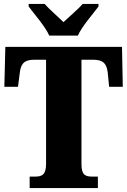

<svg xmlns="http://www.w3.org/2000/svg" viewBox="-20 -951 643 971"><path d="M229 -771H374C393 -816 450 -880 478 -918V-931H398C379 -908 328 -865 301 -839C275 -865 225 -908 206 -931H125V-918C153 -880 210 -816 229 -771ZM130 0H475V-58H446C413 -58 392 -65 392 -120V-649H452C505 -649 520 -626 525 -582L532 -512H601L597 -714H7L2 -512H71L80 -582C85 -626 100 -649 153 -649H213V-122C213 -66 191 -58 158 -58H130Z"/></svg>

Font: Noto Serif Sinhala Condensed Black
Style: Regular
Weight: 900
Width: 3
Designer: Jelle Bosma - Monotype Design Team
Foundry: Monotype Imaging Inc.
Version: Version 2.007